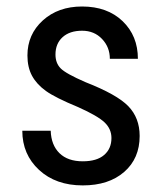

<svg xmlns="http://www.w3.org/2000/svg" viewBox="-20 -558 496 588"><path d="M321.3 -135.3Q321.3 -163.1 300.3 -183.1Q279.3 -203.1 219.2 -230Q149.4 -258.8 120.8 -279.3Q92.3 -299.8 78.1 -325.9Q64 -352.1 64 -388.2Q64 -452.6 111.1 -495.4Q158.2 -538.1 231.4 -538.1Q308.6 -538.1 355.5 -493.2Q402.3 -448.2 402.3 -377.9H316.4Q316.4 -413.6 292.5 -438.7Q268.6 -463.9 231.4 -463.9Q193.4 -463.9 171.6 -444.1Q149.9 -424.3 149.9 -391.1Q149.9 -364.7 165.8 -348.6Q181.6 -332.5 242.2 -306.2Q338.4 -268.6 373 -232.7Q407.7 -196.8 407.7 -141.6Q407.7 -72.8 360.4 -31.5Q313 9.8 233.4 9.8Q150.9 9.8 99.6 -37.6Q48.3 -85 48.3 -157.7H135.3Q136.7 -113.8 162.1 -88.9Q187.5 -64 233.4 -64Q276.4 -64 298.8 -83.3Q321.3 -102.5 321.3 -135.3Z"/></svg>

Font: Roboto Condensed
Style: Regular
Weight: 400
Designer: Google
Version: Version 2.001047; 2015